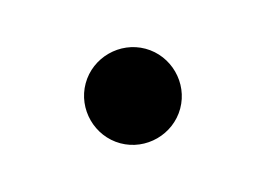

<svg xmlns="http://www.w3.org/2000/svg" viewBox="-34 -147 289 208"><g transform="rotate(15 110.0 -43.0)"><path d="M57 -43C57 -14 81 10 110 10C139 10 163 -14 163 -43C163 -72 139 -96 110 -96C81 -96 57 -72 57 -43Z"/></g></svg>

Font: Libertinus Math
Style: Regular
Weight: 400
Designer: Philipp H. Poll
Foundry: Khaled Hosny
Version: Version 6.2